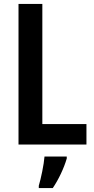

<svg xmlns="http://www.w3.org/2000/svg" viewBox="-20 -734 479 975"><path d="M74 0H419V-104H195V-714H74ZM319 71V61H206C203 101 188 173 177 209V221H248C278 177 305 119 319 71Z"/></svg>

Font: Noto Sans Lao UI Cond SemBd
Style: Regular
Weight: 600
Width: 3
Designer: Monotype Design Team
Foundry: Monotype Imaging Inc.
Version: Version 2.000